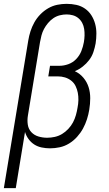

<svg xmlns="http://www.w3.org/2000/svg" viewBox="-46 -763 566 998"><path d="M-26 215 101 -553Q105 -577 112.5 -600.5Q120 -624 132.5 -646.5Q145 -669 163.5 -688Q182 -707 204.5 -720Q227 -733 251.5 -738Q276 -743 300 -743Q327 -743 351.5 -737.5Q376 -732 396 -718Q416 -704 429 -683.5Q442 -663 448.5 -639Q455 -615 455 -589Q455 -563 451 -537Q447 -515 439.5 -492.5Q432 -470 417.5 -451Q403 -432 384 -417Q365 -402 343 -393Q369 -381 387.5 -359Q406 -337 414.5 -310Q423 -283 423 -253Q423 -223 418 -193Q414 -168 406 -143Q398 -118 385.5 -95Q373 -72 354.5 -51.5Q336 -31 313 -17Q290 -3 264.5 2.5Q239 8 214 8Q192 8 170.5 3.5Q149 -1 132 -12Q115 -23 102.5 -40Q90 -57 84 -77L36 215ZM199 -47Q219 -47 239 -51.5Q259 -56 276.5 -66.5Q294 -77 309 -93Q324 -109 333.5 -127Q343 -145 348.5 -164.5Q354 -184 357 -203Q361 -223 361.5 -242.5Q362 -262 358.5 -280.5Q355 -299 347 -315.5Q339 -332 324.5 -343.5Q310 -355 292 -360.5Q274 -366 254 -366H205L214 -421H263Q286 -421 309.5 -429.5Q333 -438 350.5 -456.5Q368 -475 377 -498Q386 -521 390 -544Q393 -561 393.5 -578.5Q394 -596 391.5 -612.5Q389 -629 381.5 -643.5Q374 -658 361.5 -668.5Q349 -679 333 -683.5Q317 -688 300 -688Q283 -688 265 -683.5Q247 -679 231.5 -668.5Q216 -658 203.5 -643Q191 -628 182.5 -612Q174 -596 169.5 -578.5Q165 -561 162 -544L99 -162Q95 -138 98.5 -115Q102 -92 117 -76Q132 -60 154 -53.5Q176 -47 199 -47Z"/></svg>

Font: Iosevka Curly Light
Style: Italic
Weight: 300
Italic angle: -9°
Monospace: yes
Designer: Belleve Invis
Foundry: Belleve Invis
Version: Version 22.1.2; ttfautohint (v1.8.4)